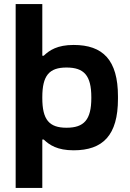

<svg xmlns="http://www.w3.org/2000/svg" viewBox="-20 -730 639 944"><path d="M560 -244V-256C560 -435 486 -509 342 -509C262 -509 223 -483 195 -456H188V-710H57V194H188V-44H195C223 -17 262 9 342 9C486 9 560 -65 560 -244ZM188 -248V-252C188 -359 222 -398 307 -398C393 -398 429 -359 429 -252V-248C429 -141 393 -102 307 -102C222 -102 188 -141 188 -248Z"/></svg>

Font: LT Wave Alt Bold
Style: Regular
Weight: 700
Designer: Daniel Lyons
Version: Version 2.5 (Glyphs App)